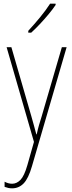

<svg xmlns="http://www.w3.org/2000/svg" viewBox="-20 -784 390 1046"><path d="M16 -527H42L151 -150Q160 -118 165 -100Q170 -82 172.5 -72Q175 -62 178 -52H180Q186 -80 192.5 -102.5Q199 -125 207 -150L317 -527H343L154 122Q135 188 109 215Q83 242 46 242Q35 242 25.5 240Q16 238 5 234V206Q26 217 46 217Q71 217 91.5 196Q112 175 129 116L165 -11ZM283 -757Q267 -733 244 -705.5Q221 -678 196.5 -652Q172 -626 150 -606H134V-616Q168 -653 198.5 -690Q229 -727 253 -764H283Z"/></svg>

Font: Noto Sans Khmer Condensed Thin
Style: Regular
Weight: 100
Width: 3
Designer: Danh Hong and the Monotype Design Team
Foundry: Monotype Imaging Inc.
Version: Version 2.004; ttfautohint (v1.8.4.7-5d5b)